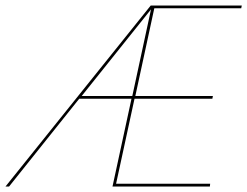

<svg xmlns="http://www.w3.org/2000/svg" viewBox="-49 -678 899 698"><path d="M828 -648H512L443 -329H725L723 -319H440L373 -10H715L714 0H360L429 -319H239L-16 0H-29L499 -658H830ZM248 -329H432L500 -644Z"/></svg>

Font: EauTestInfant Hairline
Style: Italic
Weight: 250
Italic angle: -12°
Designer: Christian Thalmann (Catharsis Fonts)
Version: Version 0.001;PS 000.001;hotconv 1.0.88;makeotf.lib2.5.64775